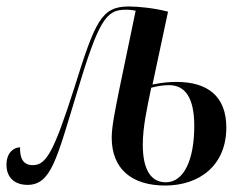

<svg xmlns="http://www.w3.org/2000/svg" viewBox="-45 -563 764 593"><path d="M465 10C572 10 654 -53 654 -169C654 -266 596 -310 500 -310C478 -310 456 -308 426 -302L474 -527C432 -538 382 -543 353 -543C268 -543 249 -498 184 -290C120 -90 97 -53 56 -53C26 -53 16 -75 17 -108C-1 -108 -25 -93 -25 -54C-25 -14 1 8 40 8C113 8 130 -72 192 -275C260 -502 283 -533 343 -533C357 -533 363 -532 374 -530L322 -280C312 -228 300 -174 300 -138C300 -42 361 10 465 10ZM467 0C420 0 396 -41 396 -116C396 -171 409 -228 422 -292C440 -297 458 -300 477 -300C527 -300 555 -261 555 -174C555 -71 524 0 467 0Z"/></svg>

Font: Noto Serif Display ExtraCondensed Medium
Style: Italic
Weight: 500
Width: 2
Italic angle: -12°
Designer: Monotype Design Team
Foundry: Monotype Imaging Inc.
Version: Version 2.009